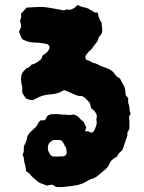

<svg xmlns="http://www.w3.org/2000/svg" viewBox="-20 -684 568 758"><path d="M496 -235Q493 -231 492 -228.5Q491 -226 489 -223Q490 -219 490.5 -213Q491 -207 491 -202V-190Q493 -173 483 -162V-150Q481 -142 478 -135Q475 -128 473 -120Q468 -107 463 -91Q460 -88 456.5 -85.5Q453 -83 450 -79Q447 -76 445.5 -72.5Q444 -69 442 -66Q432 -61 423.5 -53.5Q415 -46 411 -35Q406 -24 397 -16Q389 -10 381.5 -3.5Q374 3 366 10Q355 19 343 22Q339 23 334.5 25Q330 27 325 30Q306 43 280.5 47.5Q255 52 230 54Q223 55 216 54.5Q209 54 201 54Q197 52 193.5 49Q190 46 185 45Q175 46 166 49Q161 47 155.5 45Q150 43 145 41Q133 37 123 28Q117 22 110 16.5Q103 11 98 3Q95 0 90.5 -3Q86 -6 83 -8Q82 -16 81 -24.5Q80 -33 77 -40Q75 -48 74.5 -56Q74 -64 69 -74Q74 -82 74 -90Q74 -98 74 -106Q78 -114 82 -123Q86 -132 87 -141Q88 -146 91 -150.5Q94 -155 97 -160Q103 -165 109 -171Q115 -177 122 -183Q127 -190 130.5 -196.5Q134 -203 140 -209H155Q161 -212 163 -220Q168 -231 183 -233Q192 -233 201.5 -233.5Q211 -234 221 -232Q226 -231 230.5 -231.5Q235 -232 240 -231Q248 -230 255.5 -230Q263 -230 269 -232Q284 -229 292 -219.5Q300 -210 311 -202Q313 -197 315.5 -191.5Q318 -186 321 -181Q319 -175 317 -171Q315 -167 317 -166Q319 -165 320.5 -165.5Q322 -166 323 -166H327Q330 -165 333.5 -163.5Q337 -162 340 -160Q346 -161 349.5 -165Q353 -169 354 -173Q357 -179 359 -185Q361 -191 362 -197Q362 -202 361 -206.5Q360 -211 361 -216Q364 -227 360 -235Q356 -243 348 -250Q346 -252 344 -253.5Q342 -255 340 -256Q339 -261 337.5 -266.5Q336 -272 334 -278Q330 -283 325.5 -287.5Q321 -292 316 -297Q315 -299 313 -299.5Q311 -300 311 -300Q306 -305 301.5 -305Q297 -305 293 -305Q290 -306 286.5 -306.5Q283 -307 281 -308Q270 -313 258.5 -318Q247 -323 235 -328Q234 -327 231.5 -327Q229 -327 227 -325Q216 -318 202.5 -315Q189 -312 175 -311Q162 -310 149.5 -306.5Q137 -303 126 -297Q122 -294 118 -292.5Q114 -291 109 -289Q102 -288 96 -290.5Q90 -293 85 -294Q81 -297 79 -300Q77 -303 75 -307Q66 -316 68 -328Q69 -336 67.5 -343Q66 -350 64 -357Q63 -364 63 -370.5Q63 -377 64 -384Q64 -388 66 -391Q68 -394 69 -397Q72 -402 76 -406Q80 -410 84 -414Q86 -415 89 -416Q92 -417 95 -419Q99 -422 105 -429Q124 -433 143 -451Q144 -454 145.5 -457.5Q147 -461 148 -465Q162 -474 165.5 -477.5Q169 -481 176 -494Q176 -508 162 -511Q151 -513 139.5 -514.5Q128 -516 117 -516Q94 -516 70 -528Q64 -534 61.5 -542Q59 -550 55 -559Q58 -564 60 -569.5Q62 -575 64 -580Q63 -585 62 -590Q61 -595 59 -600Q61 -608 63 -614.5Q65 -621 62 -628Q63 -629 63 -629.5Q63 -630 64 -631Q69 -637 74.5 -642.5Q80 -648 85 -654Q110 -655 123 -656Q136 -657 147.5 -656.5Q159 -656 177.5 -653Q196 -650 232 -643Q235 -644 238 -645Q241 -646 244 -647Q247 -646 250 -646Q253 -646 256 -645Q264 -648 270.5 -651Q277 -654 281 -660Q286 -666 292 -662Q299 -658 306 -656.5Q313 -655 320 -653Q329 -651 337 -645Q342 -643 345.5 -640Q349 -637 353 -635H357Q365 -637 367 -629Q369 -619 372 -610.5Q375 -602 381 -595Q382 -587 382.5 -580Q383 -573 384 -565Q384 -564 383.5 -562.5Q383 -561 383 -559Q382 -550 376 -544.5Q370 -539 368 -531Q367 -523 361.5 -516.5Q356 -510 351 -504Q347 -497 342 -491Q337 -485 330 -480Q328 -477 325 -473.5Q322 -470 320 -467Q319 -466 318 -463.5Q317 -461 317 -459Q316 -455 318.5 -451.5Q321 -448 322 -447Q331 -446 337 -441.5Q343 -437 351 -435Q358 -434 364.5 -430.5Q371 -427 377 -424Q386 -421 394.5 -417.5Q403 -414 411 -411Q417 -407 423 -403Q429 -399 432 -393Q441 -380 453 -375Q458 -366 461.5 -359Q465 -352 470 -344Q476 -329 476 -309Q480 -305 482 -301.5Q484 -298 486 -296Q486 -289 486 -282.5Q486 -276 489 -270Q491 -262 491.5 -252.5Q492 -243 496 -235ZM244 -82Q243 -87 242 -91.5Q241 -96 241 -101Q235 -108 232 -116Q229 -124 221 -130Q219 -130 217.5 -130.5Q216 -131 215 -131H191Q174 -124 170 -110Q166 -94 175 -79Q176 -78 176.5 -77Q177 -76 178 -74Q184 -66 192 -66Q202 -66 211 -66Q220 -66 230 -67Q235 -67 239.5 -72Q244 -77 244 -82Z"/></svg>

Font: Darumadrop One
Style: Regular
Weight: 400
Version: Version 1.000